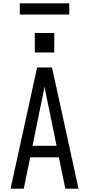

<svg xmlns="http://www.w3.org/2000/svg" viewBox="-20 -1144 540 1164"><path d="M44 0 205 -735H295L349 -490L456 0H376L337 -190H163L124 0ZM323 -260 276 -490Q269 -522 262.5 -554Q256 -586 250 -618Q244 -586 237.5 -554Q231 -522 224 -490L177 -260ZM191 -826V-944H309V-826ZM100 -1056V-1124H400V-1056Z"/></svg>

Font: Iosevka Fuck
Style: Regular
Weight: 400
Monospace: yes
Designer: Belleve Invis
Foundry: Belleve Invis
Version: Version 28.0.7; ttfautohint (v1.8.3)